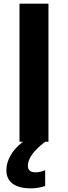

<svg xmlns="http://www.w3.org/2000/svg" viewBox="-20 -778 373 1054"><path d="M246 -758V0H228Q133 73 133 132Q133 168 175 168Q201 168 228 156V243Q190 256 151 256Q83 256 49 230Q15 204 15 157Q15 116 37.5 76Q60 36 106 0H87V-758Z"/></svg>

Font: Biryani ExtraBold
Style: Regular
Weight: 800
Designer: Dan Reynolds and Mathieu Reguer
Foundry: Dan Reynolds and Mathieu Reguer
Version: Version 1.004; ttfautohint (v1.1) -l 5 -r 5 -G 72 -x 0 -D la